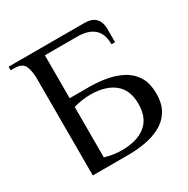

<svg xmlns="http://www.w3.org/2000/svg" viewBox="-152 -795 911 930"><g transform="rotate(-30 304.0 -330.0)"><path d="M106 0V-540Q106 -585 93.5 -612.5Q81 -640 36 -640H16V-660H437Q472 -660 490 -648.5Q508 -637 515 -618.5Q522 -600 522 -580V-505H502Q502 -565 469.5 -592.5Q437 -620 377 -620H196V-380H306Q350 -380 396 -372.5Q442 -365 482 -345Q522 -325 546.5 -287.5Q571 -250 571 -190Q571 -130 546.5 -92.5Q522 -55 482 -35Q442 -15 396 -7.5Q350 0 306 0ZM291 -35Q374 -35 422.5 -73Q471 -111 471 -190Q471 -269 422.5 -307Q374 -345 291 -345Q268 -345 243.5 -341.5Q219 -338 196 -331V-49Q219 -42 243.5 -38.5Q268 -35 291 -35Z"/></g></svg>

Font: El Messiri
Style: Regular
Weight: 400
Designer: Mohamed Gaber
Foundry: Kief Type Foundry
Version: Version 2.020